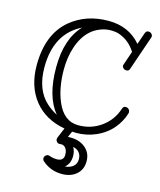

<svg xmlns="http://www.w3.org/2000/svg" viewBox="-145 -831 1029 1233"><g transform="rotate(15 369.5 -214.0)"><path d="M405.8 21 378.9 20 361.8 59.1H380.9Q439.5 59.1 478.5 91.8Q518.1 125 518.1 180.2Q518.1 237.3 478.5 269.5Q441.9 299.8 384.8 299.8Q309.6 299.8 253.9 251Q245.1 243.2 245.1 232.2Q245.1 221.2 253.4 213.6Q261.7 206.1 267.6 206.1Q274.9 206.1 280.8 208Q303.7 216.8 328.6 216.8Q353.5 216.8 364.3 205.6Q375 194.3 375 177.2Q375 160.2 372.1 150.6Q369.1 141.1 363.8 133.3Q352.1 116.2 333 116.2L320.8 117.2Q309.6 117.2 302.7 108.9Q295.9 100.6 295.9 94.7Q295.9 85.9 297.9 81.1L326.2 13.2Q195.3 -10.3 122.1 -101.6Q48.8 -193.8 48.8 -334Q48.8 -540.5 170.9 -642.6Q273.9 -728 421.9 -728Q558.1 -728 638.2 -632.8L665 -710Q671.4 -728 685.5 -728Q699.7 -728 707.3 -720Q714.8 -711.9 714.8 -704.8Q714.8 -697.8 712.9 -693.8L634.8 -466.8Q629.9 -450.2 614.7 -450.2Q599.6 -450.2 592.3 -458.5Q585 -466.8 585 -472.9Q585 -479 586.9 -482.9L618.2 -574.2Q576.7 -640.6 507.3 -665Q484.4 -672.9 450.4 -672.9Q416.5 -672.9 381.6 -659.2Q346.7 -645.5 320.6 -622.1Q294.4 -598.6 275.9 -567.1Q257.3 -535.6 246.1 -500Q224.1 -432.6 224.1 -352.1Q224.1 -233.4 261.2 -143.6Q308.6 -29.8 405.8 -29.8Q490.7 -29.8 556.6 -76.9Q622.6 -124 648.9 -202.1Q654.3 -222.2 669.4 -222.2Q684.6 -222.2 691.9 -213.9Q699.2 -205.6 699.2 -195.8V-189.9Q698.7 -189 696 -180.2Q693.4 -171.4 687.5 -157.2Q641.1 -52.2 537.1 -6.3Q474.6 21 405.8 21ZM268.1 -642.1Q100.1 -559.1 100.1 -334Q100.1 -183.6 187.5 -106Q216.3 -80.1 255.9 -59.1Q172.9 -159.7 172.9 -352.1Q172.9 -543 268.1 -642.1ZM425.8 169.9Q425.8 221.2 392.1 248Q427.2 245.1 447 227.3Q466.8 209.5 466.8 180.9Q466.8 152.3 451.7 135Q436.5 117.7 411.1 112.8Q425.8 138.7 425.8 169.9Z"/></g></svg>

Font: Ribeye Marrow
Style: Regular
Weight: 400
Designer: Astigmatic (AOETI)
Foundry: Astigmatic (AOETI)
Version: Version 1.000